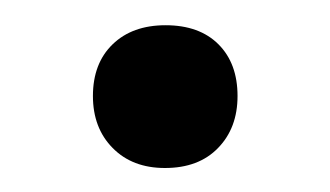

<svg xmlns="http://www.w3.org/2000/svg" viewBox="-20 -126 268 156"><path d="M114 10.5Q87.5 10.5 71.5 -5.8Q55.5 -22 55.5 -48Q55.5 -74.5 71.5 -90Q87.5 -105.5 114.5 -105.5Q142 -105.5 157.5 -90Q173 -74.5 173 -48Q173 -22 157.2 -5.8Q141.5 10.5 114 10.5Z"/></svg>

Font: Heraclito Light
Style: Regular
Weight: 300
Designer: Kostas Bartsokas (font) & Cristiano Sobral (main changes)
Foundry: Kostas Bartsokas (font) & Cristiano Sobral (main changes)
Version: Version 1.00;July 8, 2020;FontCreator 13.0.0.2655 64-bit